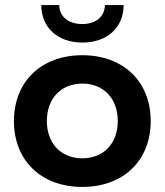

<svg xmlns="http://www.w3.org/2000/svg" viewBox="-20 -728 650 758"><path d="M305 -510C143 -510 35 -406 35 -250C35 -94 143 10 305 10C467 10 575 -94 575 -250C575 -406 467 -510 305 -510ZM305 -103C221 -103 165 -162 165 -250C165 -339 221 -398 305 -398C389 -398 445 -339 445 -250C445 -162 389 -103 305 -103ZM468 -708H394C394 -663 358 -633 305 -633C250 -633 214 -663 214 -708H143C143 -619 208 -560 305 -560C403 -560 468 -619 468 -708Z"/></svg>

Font: Goli SemiBold
Style: Regular
Weight: 600
Designer: jaikishan Patel
Foundry: MagicType
Version: Version 1.000;Glyphs 3.2 (3242)